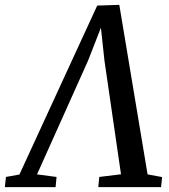

<svg xmlns="http://www.w3.org/2000/svg" viewBox="-67 -771 696 791"><path d="M424.5 -751 541 -52.5 601 -41.5 596.5 0H338L342 -42L431.5 -53L363.5 -520L344 -700.5L365 -698.5L295.5 -520.5L85.5 -52.5L166 -42L162 0H-47L-42.5 -42L13 -52L333.5 -748Z"/></svg>

Font: Merriweather 28pt
Style: Italic
Weight: 400
Italic angle: -7.8°
Version: Version 2.101